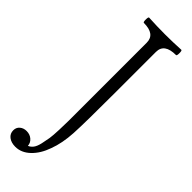

<svg xmlns="http://www.w3.org/2000/svg" viewBox="-322 -680 899 899"><g transform="rotate(45 127.5 -230.5)"><path d="M28 205Q1 205 -16 192Q-33 179 -33 157Q-33 138 -19.5 126.5Q-6 115 14 115Q36 115 51 128Q66 141 67 160Q80 155 89.5 142.5Q99 130 104.5 105.5Q110 81 113 62Q116 43 117.5 2.5Q119 -38 119 -58Q119 -78 119 -127V-575Q119 -631 44 -631Q39 -631 39 -648.5Q39 -666 44 -666Q98 -663 151 -663Q203 -663 257 -666Q262 -666 262 -648.5Q262 -631 257 -631Q180 -631 180 -575V-310Q180 -104 176 -33.5Q172 37 152 90Q134 142 101 173.5Q68 205 28 205Z"/></g></svg>

Font: Junicode Cond Light
Style: Regular
Weight: 300
Width: 3
Designer: Peter S. Baker
Version: Version 2.201